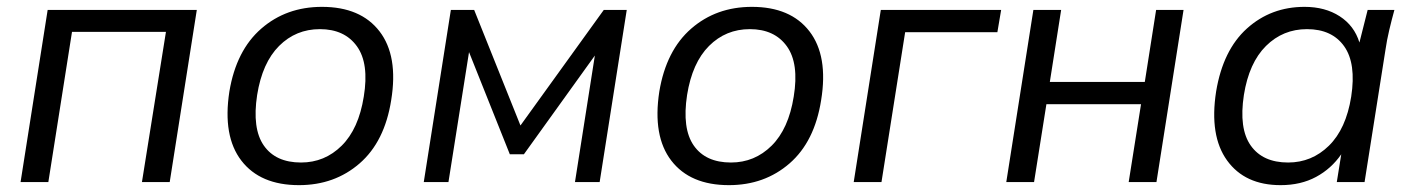

<svg xmlns="http://www.w3.org/2000/svg" viewBox="-20 -531 4123 560"><path d="M40 0 119 -502H554L475 0H394L464 -438H190L121 0Z M852 9Q739 9 684 -62.5Q629 -134 649 -264Q669 -384 742 -447.5Q815 -511 919 -511Q1032 -511 1087 -439.5Q1142 -368 1121 -239Q1102 -118 1029 -54.5Q956 9 852 9ZM858 -57Q927 -57 976.5 -106Q1026 -155 1041 -249Q1057 -346 1021 -396Q985 -446 913 -446Q843 -446 794 -397Q745 -348 730 -254Q715 -156 749.5 -106.5Q784 -57 858 -57Z M1216 0 1295 -502H1363L1498 -165L1741 -502H1808L1729 0H1657L1715 -369L1508 -81H1467L1348 -379L1288 0Z M2106 9Q1993 9 1938 -62.5Q1883 -134 1903 -264Q1923 -384 1996 -447.5Q2069 -511 2173 -511Q2286 -511 2341 -439.5Q2396 -368 2375 -239Q2356 -118 2283 -54.5Q2210 9 2106 9ZM2112 -57Q2181 -57 2230.5 -106Q2280 -155 2295 -249Q2311 -346 2275 -396Q2239 -446 2167 -446Q2097 -446 2048 -397Q1999 -348 1984 -254Q1969 -156 2003.5 -106.5Q2038 -57 2112 -57Z M2470 0 2549 -502H2900L2889 -437H2620L2551 0Z M2915 0 2994 -502H3075L3042 -292H3319L3352 -502H3432L3353 0H3272L3308 -227H3032L2996 0Z M3715 9Q3611 9 3559 -63Q3507 -135 3527 -264Q3547 -385 3617 -448Q3687 -511 3785 -511Q3845 -511 3887.5 -483.5Q3930 -456 3945 -407L3969 -502H4047Q4039 -473 4032 -443.5Q4025 -414 4021 -386L3960 0H3879L3892 -81Q3863 -39 3818.5 -15Q3774 9 3715 9ZM3737 -57Q3806 -57 3856 -106Q3906 -155 3921 -249Q3936 -346 3900.5 -396Q3865 -446 3792 -446Q3722 -446 3672.5 -397Q3623 -348 3608 -254Q3593 -156 3628 -106.5Q3663 -57 3737 -57Z"/></svg>

Font: Mulish
Style: Italic
Weight: 400
Italic angle: -9°
Designer: Vernon Adams
Foundry: Vernon Adams
Version: Version 3.603; ttfautohint (v1.8.3)